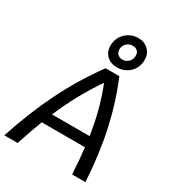

<svg xmlns="http://www.w3.org/2000/svg" viewBox="-268 -1105 1126 1236"><g transform="rotate(30 295.5 -487.0)"><path d="M446 -193H125Q96 -118 57 0H-42Q27 -209 111 -378Q195 -547 307 -700H409Q475 -542 512 -372.5Q549 -203 561 0H462Q456 -112 446 -193ZM436 -270Q409 -454 345 -614Q233 -451 157 -270ZM261 -841Q261 -899 300 -936.5Q339 -974 395 -974Q439 -974 468.5 -945.5Q498 -917 498 -873Q498 -814 459.5 -777.5Q421 -741 365 -741Q319 -741 290 -769Q261 -797 261 -841ZM435 -867Q435 -888 422 -900.5Q409 -913 388 -913Q359 -913 341 -894.5Q323 -876 323 -850Q323 -828 336.5 -815Q350 -802 372 -802Q399 -802 417 -820.5Q435 -839 435 -867Z"/></g></svg>

Font: Krub Medium
Style: Italic
Weight: 500
Italic angle: -8°
Designer: Ekaluck Peanpanawate
Foundry: Cadson Demak Co.,Ltd.
Version: Version 1.000; ttfautohint (v1.6)